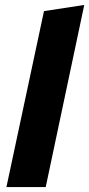

<svg xmlns="http://www.w3.org/2000/svg" viewBox="-20 -757 361 777"><path d="M6 0 158 -712 321 -737 165 0Z"/></svg>

Font: Red Hat Text
Style: Bold Italic
Weight: 700
Italic angle: -12°
Designer: Pentagram, MCKL
Foundry: Pentagram, MCKL
Version: Version 1.023; ttfautohint (v1.8.3)